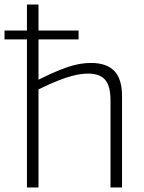

<svg xmlns="http://www.w3.org/2000/svg" viewBox="-37 -828 637 848"><path d="M-17 -693H82V-808H133V-693H310V-654H133V-476Q173 -496 205.5 -510Q238 -524 265.5 -533Q293 -542 317 -546Q341 -550 365 -550Q433 -550 467.5 -515Q502 -480 502 -403V0H451V-386Q451 -449 427 -476Q403 -503 352 -503Q308 -503 252.5 -484Q197 -465 133 -433V0H82V-654H-17Z"/></svg>

Font: Encode Sans Normal
Style: ExtraLight
Weight: 200
Designer: Pablo Impallari, Andres Torresi
Foundry: Pablo Impallari, Andres Torresi
Version: Version 1.000; ttfautohint (v1.00) -l 8 -r 50 -G 200 -x 14 -